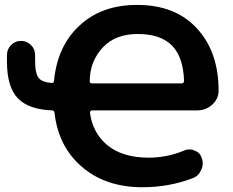

<svg xmlns="http://www.w3.org/2000/svg" viewBox="-20 -784 961 793"><path d="M192.4 -441.4Q202.1 -440.4 203.1 -450.2Q216.8 -592.8 306.6 -676.8Q398.4 -763.7 545.9 -763.7Q705.1 -763.7 793.9 -666Q882.8 -569.3 882.8 -410.2Q882.8 -376 857.4 -352.5Q831.1 -328.1 793.9 -328.1H360.4Q356.4 -328.1 354 -325.2Q351.6 -322.3 351.6 -318.4Q362.3 -236.3 421.9 -185.5Q485.4 -132.8 593.8 -132.8Q669.9 -132.8 740.2 -162.1Q751 -167 762.7 -167Q773.4 -167 784.2 -162.1Q806.6 -153.3 813.5 -130.9Q817.4 -120.1 817.4 -109.4Q817.4 -94.7 810.5 -81.1Q799.8 -56.6 775.4 -47.9Q677.7 -10.7 568.4 -10.7Q414.1 -10.7 316.4 -96.7Q220.7 -179.7 205.1 -318.4Q204.1 -328.1 194.3 -328.1Q98.6 -332 54.7 -377Q8.8 -423.8 8.8 -528.3V-556.6Q8.8 -581.1 25.9 -598.1Q43 -615.2 66.9 -615.2Q90.8 -615.2 107.9 -598.1Q125 -581.1 125 -556.6V-532.2Q125 -477.5 141.6 -460Q156.2 -444.3 192.4 -441.4ZM350.6 -448.2Q350.6 -445.3 352.5 -442.4Q355.5 -439.5 359.4 -439.5H730.5Q734.4 -439.5 737.3 -442.4Q740.2 -445.3 740.2 -449.2Q740.2 -449.2 740.2 -449.2Q737.3 -545.9 692.4 -593.8Q645.5 -643.6 548.8 -643.6Q458 -643.6 406.2 -589.8Q350.6 -531.2 350.6 -448.2Z"/></svg>

Font: Gen Jyuu GothicX Bold
Style: Bold
Weight: 700
Designer: Ryoko NISHIZUKA (kana &amp; ideographs); Paul D. Hunt (Latin, Greek &amp; Cyrillic); Wenlong ZHANG (bopomofo); Sandoll C
Version: Version 1.058.20140828